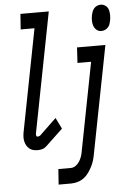

<svg xmlns="http://www.w3.org/2000/svg" viewBox="-62 -797 704 1052"><g transform="rotate(-5 289.5 -271.0)"><path d="M121 12Q107 12 95 9Q83 6 73.5 -2Q64 -10 58 -21Q52 -32 49.5 -45Q47 -58 48 -71.5Q49 -85 52 -99L160 -655H84L90 -740H246L118 -82Q117 -79 117 -75.5Q117 -72 117.5 -69.5Q118 -67 120 -64.5Q122 -62 126 -62Q129 -62 132 -63Q135 -64 139 -66L232 -155L262 -94L169 -6Q159 4 146 8Q133 12 121 12ZM524 -608Q509 -608 498 -617Q487 -626 482 -640Q477 -654 477 -669.5Q477 -685 480 -700Q482 -709 485.5 -718.5Q489 -728 496 -736Q503 -744 513 -748Q523 -752 532 -752Q547 -752 559 -743Q571 -734 575 -720Q579 -706 579 -690.5Q579 -675 576 -660Q574 -651 571 -641.5Q568 -632 560.5 -624Q553 -616 543.5 -612Q534 -608 524 -608ZM217 210 223 125H292Q306 125 318.5 116Q331 107 339 94.5Q347 82 352 67.5Q357 53 359 39L453 -445H378L383 -530H539L425 55Q422 73 417 91Q412 109 403.5 126Q395 143 383.5 159.5Q372 176 356.5 187.5Q341 199 322.5 204.5Q304 210 286 210Z"/></g></svg>

Font: Lode Dark Term
Style: Bold Italic
Weight: 700
Italic angle: -11°
Monospace: yes
Designer: Belleve Invis
Foundry: Belleve Invis
Version: Version 29.2.0